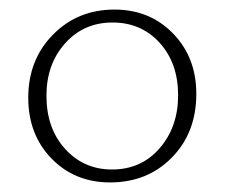

<svg xmlns="http://www.w3.org/2000/svg" viewBox="-20 -684 469 401"><path d="M210 -303Q136 -303 87.5 -353Q39 -403 39 -480Q39 -559 90.5 -611.5Q142 -664 219 -664Q293 -664 341.5 -614Q390 -564 390 -488Q390 -407 339 -355Q288 -303 210 -303ZM214 -330Q275 -330 313.5 -374.5Q352 -419 352 -485Q352 -552 313.5 -594.5Q275 -637 215 -637Q155 -637 116 -593.5Q77 -550 77 -484Q77 -416 116 -373Q155 -330 214 -330Z"/></svg>

Font: EauTest Light
Style: Regular
Weight: 300
Designer: Christian Thalmann (Catharsis Fonts)
Version: Version 0.001;PS 000.001;hotconv 1.0.88;makeotf.lib2.5.64775